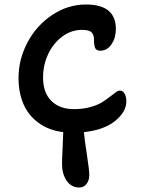

<svg xmlns="http://www.w3.org/2000/svg" viewBox="-20 -690 646 860"><path d="M335.9 149.9Q298.8 149.9 278.3 119.1Q257.8 88.4 257.8 44.9Q257.8 24.9 260.5 -30Q263.2 -85 263.2 -98.1Q197.3 -106.4 151.6 -140.4Q106 -174.3 84.5 -225.3Q63 -276.4 63 -340.8Q63 -424.3 103.3 -500.2Q143.6 -576.2 213.9 -623Q284.2 -669.9 365.2 -669.9Q499 -669.9 499 -560.1Q499 -521 479.7 -491.9Q460.4 -462.9 429.2 -462.9Q411.1 -462.9 406 -475.6Q400.9 -488.3 400.9 -513.2Q400.9 -534.2 390.1 -545.2Q379.4 -556.2 347.2 -556.2Q297.9 -556.2 257.3 -525.1Q216.8 -494.1 194.8 -445.6Q172.9 -397 172.9 -342.8Q172.9 -274.9 210 -238Q247.1 -201.2 311 -201.2Q349.6 -201.2 382.1 -209.7Q414.6 -218.3 434.6 -230.5Q454.6 -242.7 470 -254.9Q485.4 -267.1 497.1 -275.6Q508.8 -284.2 517.1 -284.2Q530.3 -284.2 538.1 -270.5Q545.9 -256.8 545.9 -235.8Q545.9 -189.5 496.1 -148.7Q446.3 -107.9 356 -98.1Q357.4 -73.2 368.7 -1.2Q379.9 70.8 379.9 95.2Q379.9 117.7 367.7 133.8Q355.5 149.9 335.9 149.9Z"/></svg>

Font: Shantell Sans Irregular Bouncy
Style: Regular
Weight: 500
Designer: Stephen Nixon, Anya Danilova, Shantell Martin
Foundry: Arrow Type
Version: Version 1.006;[9816181b4]